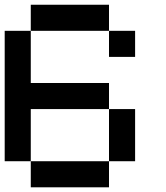

<svg xmlns="http://www.w3.org/2000/svg" viewBox="-20 -798 707 818"><path d="M444.4 0H111.1V-111.1H444.4ZM555.6 -555.6H444.4V-666.7H555.6ZM444.4 -666.7H111.1V-777.8H444.4ZM111.1 -333.3V-111.1H0V-666.7H111.1V-444.4H444.4V-333.3ZM555.6 -111.1H444.4V-333.3H555.6Z"/></svg>

Font: Pixeloid Sans
Style: Regular
Weight: 400
Designer: GGBotNet
Foundry: GGBotNet
Version: 0.5